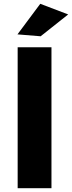

<svg xmlns="http://www.w3.org/2000/svg" viewBox="-20 -991 379 1011"><path d="M73 -742H251V0H73ZM192 -971 339 -915 194 -800 72 -810Z"/></svg>

Font: Montserrat arm2
Style: Bold
Weight: 700
Designer: Julieta Ulanovsky
Foundry: Julieta Ulanovsky
Version: Version 6.000